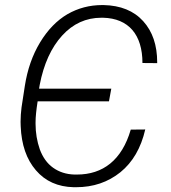

<svg xmlns="http://www.w3.org/2000/svg" viewBox="-20 -741 685 770"><path d="M504.4 -221.2C468.8 -98.6 392.6 -41 288.6 -41C285.2 -41 281.7 -41 278.3 -41C245.1 -42 216.8 -51.3 192.9 -68.4C168.9 -85.4 151.4 -110.4 139.6 -142.1C128.4 -174.3 122.6 -208.5 122.6 -244.6C122.6 -246.6 122.6 -248.5 122.6 -250.5C122.6 -272 125.5 -299.8 130.9 -334.5H417L426.3 -385.3H136.7L139.2 -400.4C155.3 -484.4 185.5 -550.3 229 -598.1C272.5 -646 325.2 -669.9 386.7 -669.9C388.7 -669.9 391.1 -669.9 393.1 -669.9C496.1 -667.5 551.3 -601.6 551.3 -488.3L610.4 -487.8C610.4 -488.8 610.4 -490.2 610.4 -491.2C610.4 -559.6 591.8 -614.7 554.2 -656.2C516.6 -697.8 463.4 -719.2 395.5 -720.7C393.6 -720.7 391.6 -720.7 389.6 -720.7C339.4 -720.7 293 -708.5 250.5 -684.1C208 -659.2 171.4 -621.6 140.6 -570.8C109.9 -520 89.8 -461.9 79.6 -396.5L66.4 -310.5C64 -291.5 62.5 -272 62.5 -252.4C62.5 -246.6 63 -240.7 63 -234.9C65.9 -160.6 86.4 -101.6 124 -58.1C161.6 -14.2 211.9 8.3 275.4 9.8C278.8 9.8 282.2 9.8 285.2 9.8C354 9.8 413.1 -10.3 462.9 -50.3C512.2 -90.3 545.4 -147.5 562.5 -221.7Z"/></svg>

Font: Roboto Light
Style: Italic
Weight: 300
Italic angle: -12°
Designer: Google
Version: Version 2.137; 2017